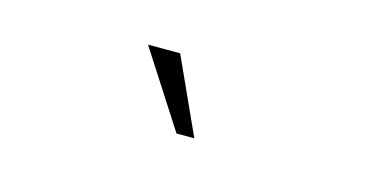

<svg xmlns="http://www.w3.org/2000/svg" viewBox="-32 -784 629 323"><g transform="rotate(15 282.5 -623.0)"><path d="M253 -689 313 -557H282L197 -689Z"/></g></svg>

Font: Haskoy ExtraLight
Style: Regular
Weight: 200
Designer: Ertekin Erdin
Foundry: Ertekin Erdin
Version: Version 2.000; ttfautohint (v1.8.4.7-5d5b)